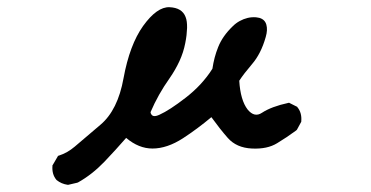

<svg xmlns="http://www.w3.org/2000/svg" viewBox="-20 -424 1040 538"><path d="M169.4 93.8Q151.9 91.3 138.7 80.6L138.2 80.1Q125 64.5 127 40.5V39.1L127.9 38.1L141.6 14.6L142.6 12.7L144.5 12.2Q168.9 4.4 189.5 -13.2Q210.9 -31.7 261.2 -74.2Q310.1 -115.2 326.2 -205.1Q343.3 -298.3 380.9 -351.1Q419.9 -405.3 455.1 -403.8Q490.2 -402.3 500 -376.5Q502.4 -370.6 503.4 -362.8Q504.4 -355 504.2 -345.7Q503.9 -336.4 502.7 -325.7Q501.5 -314.9 499 -302.7Q494.1 -277.3 482.9 -252.9Q471.7 -228.5 455.1 -204.6Q422.9 -159.2 401.9 -109.9Q401.9 -107.9 402.3 -106.9Q402.8 -106 403.3 -105Q408.2 -93.8 426.8 -102.5Q455.1 -115.2 500.5 -150.4Q511.2 -158.7 521.7 -168.2Q532.2 -177.7 541.5 -187.7Q550.8 -197.8 559.3 -208.7Q567.9 -219.7 575.2 -231.4Q577.6 -247.6 581.5 -262.5Q585.4 -277.3 591.3 -292Q603.5 -322.8 631.8 -350.1Q641.1 -359.4 651.9 -365.2Q662.6 -371.1 674.1 -373.8Q685.5 -376.5 697.8 -375.5Q702.6 -375 706.5 -374Q722.2 -369.6 726.3 -355Q730.5 -340.3 724.6 -320.3Q711.4 -273.4 686 -244.1Q663.1 -217.3 650.4 -197.8Q653.8 -143.1 673.8 -117.2Q692.9 -93.8 713.9 -107.9Q740.7 -125.5 788.1 -135.7L790 -136.2L791.5 -135.3L811 -125.5L812.5 -125L813 -124Q826.2 -108.4 824.2 -84.5V-83L823.7 -82L812 -60.5L811 -59.6L810.1 -58.6Q783.7 -39.1 756.8 -22.9Q742.7 -14.2 725.1 -10.5Q707.5 -6.8 686 -7.8Q642.6 -9.8 618.2 -37.6Q596.7 -62 572.3 -95.7Q533.2 -63 492.7 -36.6Q448.2 -7.8 407.2 -7.8Q368.7 -7.8 333.5 -37.6Q303.7 -3.4 272.5 29.3Q237.8 65.4 198.2 87.4H197.3L196.8 87.9L171.4 93.8H170.4Z"/></svg>

Font: NaikaiFont
Style: SemiBold
Weight: 600
Version: Version 1.89